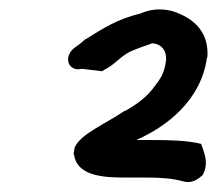

<svg xmlns="http://www.w3.org/2000/svg" viewBox="-20 -767 451 399"><path d="M138 -670C110 -652 120 -617 150 -624L192 -619L197 -622C219 -633 229 -649 251 -660C256 -662 270 -668 279 -671C286 -673 293 -676 296 -677C316 -676 327 -661 325 -641C321 -613 314 -604 297 -582C284 -565 264 -550 241 -537H240L238 -536C200 -510 146 -488 135 -460L133 -447L134 -445C141 -397 206 -398 250 -398H286C316 -398 340 -396 361 -390C379 -385 392 -395 401 -403C416 -430 402 -454 398 -468C370 -475 334 -476 299 -476H263C325 -503 398 -558 410 -647L411 -648C414 -692 392 -721 356 -737C332 -749 302 -752 272 -739C223 -727 194 -708 159 -686H158C151 -680 143 -673 138 -670Z"/></svg>

Font: Hussar Pisanka
Style: BdKur
Weight: 700
Designer: Robert Jablonski
Foundry: Cannot Into Space Fonts
Version: Version 1.070